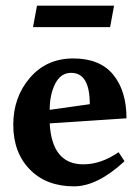

<svg xmlns="http://www.w3.org/2000/svg" viewBox="-20 -644 490 680"><path d="M275 -62Q338 -62 400 -105L421 -73Q325 16 242 16Q144 16 85.5 -44Q27 -104 27 -202Q27 -300 86 -368.5Q145 -437 239.5 -437Q334 -437 381 -379.5Q428 -322 428 -225L156 -207Q164 -62 275 -62ZM298 -275Q298 -386 232 -386Q195 -386 175.5 -347.5Q156 -309 156 -255ZM97 -548 111 -624H384L370 -548Z"/></svg>

Font: Buenard
Style: Bold
Weight: 700
Foundry: FontFuror
Version: Version 1.002 2011